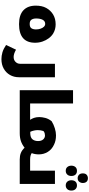

<svg xmlns="http://www.w3.org/2000/svg" viewBox="712 -1724 1273 2738"><g transform="rotate(90 1349.0 -355.5)"><path d="M325 10Q193 10 127 -52.5Q61 -115 61 -229Q61 -270 68.5 -307.5Q76 -345 94 -378Q129 -441 188 -476.5Q247 -512 328 -512Q400 -512 458 -477Q496 -454 526 -414Q556 -374 573 -324Q590 -274 590 -219Q590 10 325 10ZM322 -142Q368 -142 384 -167Q400 -192 400 -231Q400 -266 390 -296Q380 -326 362 -344.5Q344 -363 321 -363Q282 -363 263 -327.5Q244 -292 244 -234Q244 -194 260.5 -168Q277 -142 322 -142Z M824 261Q776 261 727.5 247Q679 233 622 195L689 53Q748 87 793 87Q836 87 863 60Q890 33 890 -4V-502H1082V11Q1082 83 1049.5 139.5Q1017 196 959 228.5Q901 261 824 261Z M1576 -148Q1581 -148 1581 -144V-5Q1581 0 1576 0H1267V-760H1456V-148Z M1689 -148Q1673 -171 1661.5 -203.5Q1650 -236 1650 -279Q1650 -317 1662 -364Q1674 -411 1709 -455Q1756 -484 1810 -500.5Q1864 -517 1910 -517Q1949 -517 1981.5 -510Q2014 -503 2043 -489Q2111 -458 2146.5 -400Q2182 -342 2182 -273Q2182 -215 2164 -171Q2179 -160 2200.5 -154Q2222 -148 2254 -148H2260Q2265 -148 2265 -144V-5Q2265 0 2260 0H2254Q2202 0 2162.5 -15.5Q2123 -31 2087 -69Q2041 -33 1992 -16.5Q1943 0 1879 0H1566Q1561 0 1561 -5V-143Q1562 -148 1566 -148ZM1836 -256Q1836 -233 1842 -204.5Q1848 -176 1860 -150H1876Q1941 -150 1966.5 -181Q1992 -212 1992 -261Q1992 -308 1969 -334Q1946 -360 1912 -360Q1898 -360 1881 -355.5Q1864 -351 1849 -338Q1842 -318 1839 -297Q1836 -276 1836 -256Z M2522 -826Q2494 -826 2473.5 -844.5Q2453 -863 2453 -899Q2453 -937 2473.5 -954.5Q2494 -972 2522 -972Q2555 -972 2572.5 -952.5Q2590 -933 2590 -899Q2590 -871 2572.5 -848.5Q2555 -826 2522 -826ZM2417 -656Q2381 -656 2362 -679Q2343 -702 2343 -736Q2343 -771 2362 -793.5Q2381 -816 2417 -816Q2451 -816 2470.5 -795Q2490 -774 2490 -736Q2490 -699 2469.5 -677.5Q2449 -656 2417 -656ZM2625 -656Q2591 -656 2571 -678Q2551 -700 2551 -736Q2551 -773 2570 -794.5Q2589 -816 2625 -816Q2657 -816 2677.5 -795Q2698 -774 2698 -736Q2698 -699 2677.5 -677.5Q2657 -656 2625 -656Z M2250 0Q2245 0 2245 -5V-144Q2245 -148 2250 -148H2414V-502H2603V0Z"/></g></svg>

Font: Noto Kufi Arabic Black
Style: Regular
Weight: 900
Designer: Monotype Design Team, David Williams, Khaled Hosny
Foundry: Google LLC
Version: Version 2.109; ttfautohint (v1.8.4.7-5d5b)